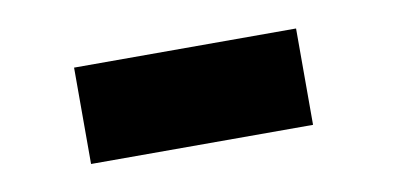

<svg xmlns="http://www.w3.org/2000/svg" viewBox="-31 -431 512 250"><g transform="rotate(-10 225.0 -306.5)"><path d="M367.7 -242.7H74.2V-370.1H367.7Z"/></g></svg>

Font: Sadagaat-English
Style: Regular
Weight: 900
Designer: Ahmed alsheikh
Foundry: Ahmed alsheikh Design
Version: Version 2.137;January 17, 2018;FontCreator 11.0.0.2408 64-bi